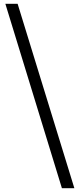

<svg xmlns="http://www.w3.org/2000/svg" viewBox="-20 -805 416 1002"><path d="M368 177 72 -785H8L303 177Z"/></svg>

Font: AllPunType SemiBold
Style: Regular
Weight: 600
Version: 1.0